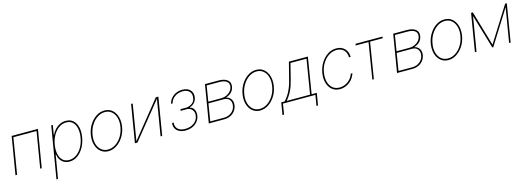

<svg xmlns="http://www.w3.org/2000/svg" viewBox="3 -1520 7369 2690"><g transform="rotate(-15 3687.5 -175.0)"><path d="M50.8 0 141.6 -545.9H522.5L431.6 0H409.2L496.1 -522.5H160.2L74.2 0Z M590.3 204.1 715.3 -545.9H737.8L715.3 -406.2H718.3Q740.2 -451.7 772.2 -484.9Q804.2 -518.1 843.8 -536.1Q883.3 -554.2 927.2 -553.7Q991.7 -554.2 1032.7 -517.1Q1073.7 -480 1088.9 -416.3Q1104 -352.5 1090.3 -271.5Q1076.7 -191.4 1040 -127.2Q1003.4 -63 950.4 -25.9Q897.5 11.2 833.5 11.7Q790 11.2 756.3 -6.8Q722.7 -24.9 701.4 -58.1Q680.2 -91.3 673.3 -136.7H670.4L612.8 204.1ZM833.5 -11.7Q891.1 -11.7 939.7 -45.7Q988.3 -79.6 1022 -138.7Q1055.7 -197.8 1067.9 -271.5Q1080.1 -345.2 1068.1 -404.1Q1056.2 -462.9 1020.8 -497.1Q985.4 -531.2 927.2 -531.2Q869.6 -531.2 820.8 -497.1Q772 -462.9 738.5 -404.1Q705.1 -345.2 692.9 -271.5Q680.7 -197.8 692.6 -138.7Q704.6 -79.6 740.2 -45.7Q775.9 -11.7 833.5 -11.7Z M1397.5 11.7Q1333 11.2 1287.6 -26.1Q1242.2 -63.5 1222.9 -128.2Q1203.6 -192.9 1216.8 -274.4Q1230.5 -354 1270.5 -417.2Q1310.5 -480.5 1367.4 -517.3Q1424.3 -554.2 1487.3 -553.7Q1552.7 -554.2 1597.9 -516.4Q1643.1 -478.5 1662.4 -414.1Q1681.6 -349.6 1668.9 -268.6Q1655.8 -189 1615.5 -125.7Q1575.2 -62.5 1518.3 -25.6Q1461.4 11.2 1397.5 11.7ZM1397.5 -11.7Q1456.5 -11.7 1508.8 -45.9Q1561 -80.1 1597.7 -139.6Q1634.3 -199.2 1646.5 -274.4Q1658.7 -347.7 1641.8 -405.8Q1625 -463.9 1585.2 -497.6Q1545.4 -531.2 1488.3 -531.2Q1430.2 -531.2 1377.9 -496.6Q1325.7 -461.9 1289.1 -402.6Q1252.4 -343.3 1240.2 -268.6Q1227.5 -195.3 1244.1 -137.2Q1260.7 -79.1 1300.8 -45.4Q1340.8 -11.7 1397.5 -11.7Z M1810.5 -22.5 2232.4 -545.9H2269.5L2178.7 0H2155.3L2242.2 -522.5L1820.3 0H1783.2L1874 -545.9H1897.5Z M2358.9 -139.6H2382.3Q2375 -82 2410.4 -46.6Q2445.8 -11.2 2517.1 -11.7Q2592.8 -11.2 2644.3 -49.3Q2695.8 -87.4 2705.6 -147.5Q2714.8 -203.1 2686.5 -236.8Q2658.2 -270.5 2616.7 -272.5H2519L2522.9 -295.9H2617.7Q2665 -304.2 2696.8 -329.6Q2728.5 -355 2735.8 -402.3Q2745.6 -460.4 2712.9 -495.1Q2680.2 -529.8 2616.7 -530.3Q2550.3 -529.8 2500.5 -494.1Q2450.7 -458.5 2438 -402.3H2415.5Q2425.3 -447.3 2454.3 -481.2Q2483.4 -515.1 2525.6 -533.9Q2567.9 -552.7 2616.7 -552.7Q2692.4 -552.7 2731.2 -510Q2770 -467.3 2759.3 -402.3Q2752 -358.9 2724.6 -329.1Q2697.3 -299.3 2657.7 -288.1V-282.2Q2682.1 -277.3 2700 -258.3Q2717.8 -239.3 2725.8 -210.7Q2733.9 -182.1 2728 -147.5Q2720.7 -102.1 2692.4 -65.9Q2664.1 -29.8 2619.1 -9.3Q2574.2 11.2 2517.1 11.7Q2463.9 11.2 2426.3 -7.6Q2388.7 -26.4 2371.1 -60.3Q2353.5 -94.2 2358.9 -139.6Z M2854.5 0 2945.3 -545.9H3144.5Q3227.5 -545.4 3270 -510.7Q3312.5 -476.1 3301.8 -414.1Q3293.9 -368.2 3264.4 -336.9Q3234.9 -305.7 3181.6 -288.1Q3213.9 -280.8 3235.4 -261.2Q3256.8 -241.7 3265.6 -213.4Q3274.4 -185.1 3268.6 -150.4Q3256.8 -82.5 3205.1 -41.3Q3153.3 0 3079.1 0ZM2881.8 -22.5H3084Q3145.5 -22.9 3190.9 -59.1Q3236.3 -95.2 3245.1 -152.3Q3254.4 -206.1 3226.6 -239.7Q3198.7 -273.4 3146.5 -273.4H2922.9ZM2926.8 -295.9H3114.3Q3155.8 -296.4 3191.4 -312.5Q3227.1 -328.6 3251 -356.7Q3274.9 -384.8 3280.3 -419.9Q3287.6 -469.7 3252.4 -496.3Q3217.3 -522.9 3140.6 -522.5H2963.9Z M3598.1 11.7Q3533.7 11.2 3488.3 -26.1Q3442.9 -63.5 3423.6 -128.2Q3404.3 -192.9 3417.5 -274.4Q3431.2 -354 3471.2 -417.2Q3511.2 -480.5 3568.1 -517.3Q3625 -554.2 3688 -553.7Q3753.4 -554.2 3798.6 -516.4Q3843.8 -478.5 3863 -414.1Q3882.3 -349.6 3869.6 -268.6Q3856.4 -189 3816.2 -125.7Q3775.9 -62.5 3719 -25.6Q3662.1 11.2 3598.1 11.7ZM3598.1 -11.7Q3657.2 -11.7 3709.5 -45.9Q3761.7 -80.1 3798.3 -139.6Q3835 -199.2 3847.2 -274.4Q3859.4 -347.7 3842.5 -405.8Q3825.7 -463.9 3785.9 -497.6Q3746.1 -531.2 3689 -531.2Q3630.9 -531.2 3578.6 -496.6Q3526.4 -461.9 3489.7 -402.6Q3453.1 -343.3 3440.9 -268.6Q3428.2 -195.3 3444.8 -137.2Q3461.4 -79.1 3501.5 -45.4Q3541.5 -11.7 3598.1 -11.7Z M3882.3 153.3 3911.6 -22.5H3960.4Q3983.9 -47.4 4004.2 -75.9Q4024.4 -104.5 4041.5 -137.9Q4058.6 -171.4 4073 -210Q4087.4 -248.5 4098.1 -293L4162.6 -545.9H4438L4352.1 -22.5H4427.2L4397.9 153.3H4375.5L4400.9 0H3930.2L3905.8 153.3ZM3990.7 -22.5H4329.6L4411.6 -522.5H4179.2L4121.6 -293Q4099.1 -203.6 4068.6 -141.4Q4038.1 -79.1 3990.7 -22.5Z M4756.3 11.7Q4689 11.2 4643.6 -26.1Q4598.1 -63.5 4579.6 -127.4Q4561 -191.4 4573.7 -271.5Q4587.4 -352.1 4627.7 -416Q4668 -480 4725.8 -517.1Q4783.7 -554.2 4850.1 -553.7Q4924.3 -554.2 4970.2 -507.6Q5016.1 -460.9 5016.1 -386.7H4991.7Q4991.7 -453.1 4952.9 -492.2Q4914.1 -531.2 4850.1 -531.2Q4790 -531.2 4736.8 -497.6Q4683.6 -463.9 4646.5 -405Q4609.4 -346.2 4597.2 -271.5Q4585 -198.7 4600.3 -139.6Q4615.7 -80.6 4655.5 -46.1Q4695.3 -11.7 4756.3 -11.7Q4800.3 -11.7 4840.8 -30Q4881.3 -48.3 4911.9 -81.8Q4942.4 -115.2 4956.5 -159.2H4980Q4963.9 -106.9 4929.7 -68.6Q4895.5 -30.3 4850.6 -9.5Q4805.7 11.2 4756.3 11.7Z M5125 -522.5 5128.9 -545.9H5520.5L5516.6 -522.5H5334L5249 0H5226.6L5311.5 -522.5Z M5585 0 5675.8 -545.9H5875Q5958 -545.4 6000.5 -510.7Q6043 -476.1 6032.2 -414.1Q6024.4 -368.2 5994.9 -336.9Q5965.3 -305.7 5912.1 -288.1Q5944.3 -280.8 5965.8 -261.2Q5987.3 -241.7 5996.1 -213.4Q6004.9 -185.1 5999 -150.4Q5987.3 -82.5 5935.5 -41.3Q5883.8 0 5809.6 0ZM5612.3 -22.5H5814.5Q5876 -22.9 5921.4 -59.1Q5966.8 -95.2 5975.6 -152.3Q5984.9 -206.1 5957 -239.7Q5929.2 -273.4 5877 -273.4H5653.3ZM5657.2 -295.9H5844.7Q5886.2 -296.4 5921.9 -312.5Q5957.5 -328.6 5981.4 -356.7Q6005.4 -384.8 6010.7 -419.9Q6018.1 -469.7 5982.9 -496.3Q5947.8 -522.9 5871.1 -522.5H5694.3Z M6328.6 11.7Q6264.2 11.2 6218.8 -26.1Q6173.3 -63.5 6154.1 -128.2Q6134.8 -192.9 6147.9 -274.4Q6161.6 -354 6201.7 -417.2Q6241.7 -480.5 6298.6 -517.3Q6355.5 -554.2 6418.5 -553.7Q6483.9 -554.2 6529.1 -516.4Q6574.2 -478.5 6593.5 -414.1Q6612.8 -349.6 6600.1 -268.6Q6586.9 -189 6546.6 -125.7Q6506.3 -62.5 6449.5 -25.6Q6392.6 11.2 6328.6 11.7ZM6328.6 -11.7Q6387.7 -11.7 6439.9 -45.9Q6492.2 -80.1 6528.8 -139.6Q6565.4 -199.2 6577.6 -274.4Q6589.8 -347.7 6573 -405.8Q6556.2 -463.9 6516.4 -497.6Q6476.6 -531.2 6419.4 -531.2Q6361.3 -531.2 6309.1 -496.6Q6256.8 -461.9 6220.2 -402.6Q6183.6 -343.3 6171.4 -268.6Q6158.7 -195.3 6175.3 -137.2Q6191.9 -79.1 6231.9 -45.4Q6272 -11.7 6328.6 -11.7Z M6980 -38.1 7299.3 -545.9H7323.7L6981 0H6967.3L6805.2 -545.9H6830.6ZM6828.6 -545.9 6737.8 0H6714.4L6805.2 -545.9ZM7210.4 0 7301.3 -545.9H7323.7L7232.9 0Z"/></g></svg>

Font: Inter Tight Thin
Style: Italic
Weight: 250
Italic angle: -9.39999°
Designer: Rasmus Andersson
Foundry: rsms
Version: Version 3.004